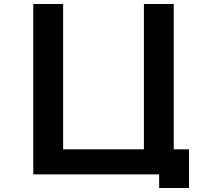

<svg xmlns="http://www.w3.org/2000/svg" viewBox="-20 -818 1040 958"><path d="M774 120H923V-73H847V-798H698V-73H295V-798H146V52H774Z"/></svg>

Font: LINE Seed JP_OTF Bold
Style: Regular
Weight: 700
Designer: LINE & Fontrix & Fontworks
Version: Version 1.009